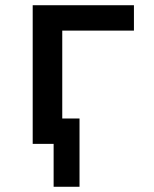

<svg xmlns="http://www.w3.org/2000/svg" viewBox="-20 -550 590 734"><path d="M284 164H185V0H105V-530H492V-433H218V-97H284Z"/></svg>

Font: Lode
Style: Bold
Weight: 700
Monospace: yes
Designer: Belleve Invis
Foundry: Belleve Invis
Version: Version 29.2.0; ttfautohint (v1.8.3)